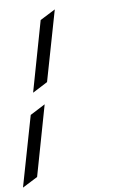

<svg xmlns="http://www.w3.org/2000/svg" viewBox="-61 -763 722 1025"><g transform="rotate(-5 300.0 -250.5)"><path d="M118 -284 192 -667 272 -717 197 -334ZM20 216 95 -167 174 -217 100 166Z"/></g></svg>

Font: Wittgenstein-Italic Regular
Style: Italic
Weight: 400
Italic angle: -11°
Designer: Jörg Drees
Foundry: Jörg Drees
Version: Version 1.000; ttfautohint (v1.8.4.7-5d5b)